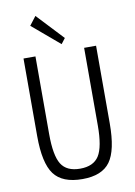

<svg xmlns="http://www.w3.org/2000/svg" viewBox="-99 -970 735 1045"><g transform="rotate(-10 268.5 -447.5)"><path d="M309 -761 286 -731 135 -859 172 -907ZM469 -690V-261Q469 -112 424 -50Q379 12 271 12Q160 12 114 -50Q68 -112 68 -261V-690H134V-261Q134 -142 164 -94Q194 -46 268 -46Q342 -46 372.5 -94Q403 -142 403 -261V-690Z"/></g></svg>

Font: exo2condensed_l
Style: Regular
Weight: 300
Width: 3
Designer: Natanael Gama
Version: Version 1.001;PS 001.001;hotconv 1.0.70;makeotf.lib2.5.58329